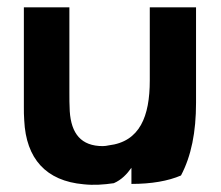

<svg xmlns="http://www.w3.org/2000/svg" viewBox="-20 -493 603 523"><path d="M45 -473V-203C45 -190 45 -177 46 -165C51 -61 105 0 208 9C235 12 263 10 290 6C311 -3 326 -19 338 -36V8C393 8 438 0 473 -15C501 -68 514 -133 514 -213V-473H388V-274C388 -176 361 -107 276 -97C271 -96 266 -95 260 -95C201 -95 174 -129 170 -190C169 -207 169 -225 169 -243V-473Z"/></svg>

Font: Bluebird
Style: Regular
Weight: 400
Designer: Jasper
Foundry: Cannot Into Space Fonts
Version: Version 0.98